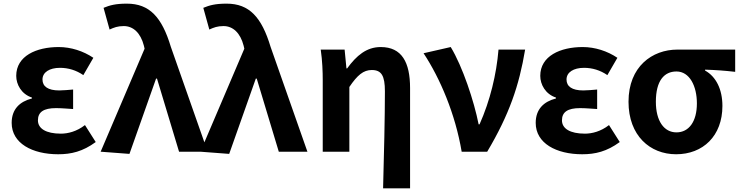

<svg xmlns="http://www.w3.org/2000/svg" viewBox="-20 -832 4065 1053"><path d="M299 14C371 14 434 -1 505 -53L446 -146C401 -111 353 -99 314 -99C232 -99 188 -127 188 -172C188 -218 220 -239 287 -239C317 -239 349 -236 381 -234V-341C355 -339 328 -336 305 -336C243 -336 213 -358 213 -396C213 -436 252 -460 309 -460C354 -460 398 -447 437 -420L492 -515C437 -552 369 -574 302 -574C179 -574 69 -525 69 -416C69 -369 97 -316 155 -297V-292C89 -275 44 -234 44 -158C44 -46 157 14 299 14Z M690 12 836 -401H841L962 0H1119L917 -575C868 -738 800 -812 676 -812C613 -812 582 -803 548 -789L581 -670C605 -681 625 -689 659 -689C710 -689 751 -652 769 -582L773 -565L532 0Z M1237 12 1383 -401H1388L1509 0H1666L1464 -575C1415 -738 1347 -812 1223 -812C1160 -812 1129 -803 1095 -789L1128 -670C1152 -681 1172 -689 1206 -689C1257 -689 1298 -652 1316 -582L1320 -565L1079 0Z M2081 201H2229V-349C2229 -490 2184 -574 2068 -574C1990 -574 1935 -527 1884 -457H1880L1870 -560H1739C1748 -499 1750 -437 1750 -393V0H1896V-355C1940 -420 1973 -448 2019 -448C2072 -448 2091 -417 2091 -331C2091 -193 2086 24 2081 201Z M2512 0H2652C2773 -204 2827 -362 2860 -560H2714C2703 -425 2668 -280 2610 -150H2605C2580 -277 2517 -467 2452 -574L2303 -540C2394 -402 2477 -207 2512 0Z M3173 14C3245 14 3308 -1 3379 -53L3320 -146C3275 -111 3227 -99 3188 -99C3106 -99 3062 -127 3062 -172C3062 -218 3094 -239 3161 -239C3191 -239 3223 -236 3255 -234V-341C3229 -339 3202 -336 3179 -336C3117 -336 3087 -358 3087 -396C3087 -436 3126 -460 3183 -460C3228 -460 3272 -447 3311 -420L3366 -515C3311 -552 3243 -574 3176 -574C3053 -574 2943 -525 2943 -416C2943 -369 2971 -316 3029 -297V-292C2963 -275 2918 -234 2918 -158C2918 -46 3031 14 3173 14Z M3688 14C3835 14 3942 -86 3942 -251C3942 -342 3907 -412 3847 -445V-450C3907 -448 3950 -445 4012 -438V-560H3695C3557 -560 3427 -467 3427 -274C3427 -88 3545 14 3688 14ZM3690 -106C3622 -106 3577 -168 3577 -274C3577 -390 3623 -440 3690 -440C3762 -440 3802 -360 3802 -265C3802 -165 3758 -106 3690 -106Z"/></svg>

Font: Noto Sans Japanese Bold
Style: Bold
Weight: 700
Designer: Ryoko NISHIZUKA (kana & ideographs); Paul D. Hunt (Latin, Greek & Cyrillic); Wenlong ZHANG (bopomofo); Sandoll Communica
Foundry: Adobe Systems Incorporated
Version: Version 1.000;PS 1;hotconv 1.0.78;makeotf.lib2.5.61930